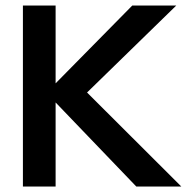

<svg xmlns="http://www.w3.org/2000/svg" viewBox="-20 -684 692 704"><path d="M64 -663.7V0H183.9V-308.3L479.8 0H644.9L299.2 -344.8L626.3 -663.7H465L183.9 -378.4V-663.7Z"/></svg>

Font: Diatome Awesome Semibold
Style: Regular
Weight: 400
Designer: 15.100.17
Foundry: 15.100.17
Version: Version 1.005;Fontself Maker 3.5.8